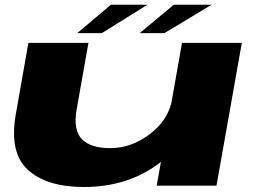

<svg xmlns="http://www.w3.org/2000/svg" viewBox="-20 -762 1072 788"><path d="M623 0 640.5 -97.5Q509.5 5.5 324 5.5Q172.5 5.5 94.8 -64.8Q17 -135 45 -293.5L96.5 -586H343L294.5 -312.5Q280 -228 316 -191Q352 -154 432 -154Q520 -154 596 -212.5Q665 -265.5 683.5 -340L727 -586H972.5L868.5 0ZM553.5 -626 693 -742.5H848.5L654.5 -626ZM297 -626 435 -742.5H585L398 -626Z"/></svg>

Font: Anybody UltraExpanded ExtraBold
Style: Italic
Weight: 800
Width: 9
Italic angle: -10°
Designer: Tyler Finck
Foundry: Etcetera Type Company
Version: Version 1.010; ttfautohint (v1.8.3) -l 8 -r 50 -G 200 -x 14 